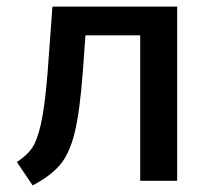

<svg xmlns="http://www.w3.org/2000/svg" viewBox="-20 -548 640 582"><path d="M517 0H405V-441H239L231 -330Q222 -210 206.5 -146.5Q191 -83 162.5 -49Q134 -15 79 14L31 -57Q60 -75 76.5 -98.5Q93 -122 104.5 -174Q116 -226 124 -325L139 -528H517Z"/></svg>

Font: Fira Mono Medium
Style: Regular
Weight: 500
Designer: Carrois Corporate & Edenspiekermann AG
Foundry: Carrois Corporate GbR & Edenspiekermann AG
Version: Version 3.206